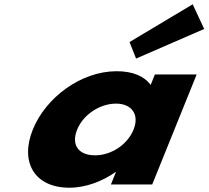

<svg xmlns="http://www.w3.org/2000/svg" viewBox="-20 -860 972 895"><path d="M583.8 -664 614.3 -587 931.8 -725 878.2 -840ZM132.9 -256C193.5 -406 358.3 -528 523.3 -528C599.2 -528 652.6 -505 682.3 -464L702.1 -513H896.8L689.5 0H497L520.4 -58H518.2C459.5 -16 380.9 15 303.9 15C138.9 15 72.3 -106 132.9 -256ZM339.7 -256C311.4 -186 344 -136 423.2 -136C499.1 -136 574.3 -186 602.6 -256C631.3 -327 593.2 -377 520.6 -377C446.9 -377 368.4 -327 339.7 -256Z"/></svg>

Font: Hussar
Style: BdWideOblFour
Weight: 700
Foundry: Cannot Into Space Fonts
Version: Version 2.00